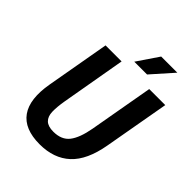

<svg xmlns="http://www.w3.org/2000/svg" viewBox="-258 -1065 1219 1219"><g transform="rotate(45 352.0 -455.0)"><path d="M611.8 -924.8 483.9 -780.8H369.1L466.8 -924.8ZM559.1 -725.1H703.1L625 -285.2Q597.7 -128.9 519.8 -56.9Q441.9 15.1 314.9 15.1Q177.2 15.1 120.8 -64.2Q64.5 -143.6 91.8 -298.8L167 -725.1H311L234.9 -290Q224.6 -229.5 225.8 -188Q227.1 -146.5 249.5 -124.8Q272 -103 319.8 -103Q393.1 -103 429.2 -149.4Q465.3 -195.8 482.9 -293.9Z"/></g></svg>

Font: Stilu SemiBold
Style: Italic
Weight: 600
Italic angle: -10°
Designer: Genilson Lima Santos
Foundry: Genilson Lima Santos
Version: Version 1.200;PS 001.200;hotconv 1.0.88;makeotf.lib2.5.64775